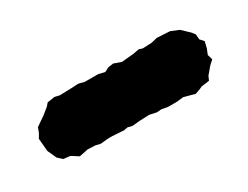

<svg xmlns="http://www.w3.org/2000/svg" viewBox="-33 -144 583 452"><g transform="rotate(-30 259.0 82.0)"><path d="M478 97 482 111 471 121 455 140 450 151 428 154 422 157 408 162 378 154 360 156H351H335L320 153L307 154L288 150L262 151L241 153L229 150L219 152L188 150H176L155 152L143 149L122 148L98 153L79 141L61 139L49 128L44 117L38 104L36 81L35 69L42 57L47 44L60 35L73 26L89 13L96 5L116 2L129 5L161 4L180 3L196 7H232L249 11L261 5L275 3L295 10L328 7L344 4L353 7L378 6L394 2L429 4L451 13L471 32L478 41L479 55L488 65L484 82Z"/></g></svg>

Font: Winky Rough
Style: Bold
Weight: 700
Designer: Simon Atzbach
Foundry: typofactur
Version: Version 1.206; ttfautohint (v1.8.4.7-5d5b)